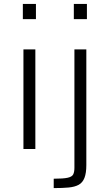

<svg xmlns="http://www.w3.org/2000/svg" viewBox="-20 -763 563 983"><path d="M97 -665V-743H164V-665ZM100 0V-510H161V0ZM358 -665V-743H425V-665ZM255 200V152Q304 152 326.5 147Q349 142 355 129.5Q361 117 361 96V-510H422V82Q422 123 412.5 147.5Q403 172 383 183Q363 194 331.5 197Q300 200 255 200Z"/></svg>

Font: Saira SemiExpanded Light
Style: Regular
Weight: 300
Width: 6
Designer: Hector Gatti with collaboration of the Omnibus-Type team
Foundry: Omnibus-Type
Version: Version 1.101